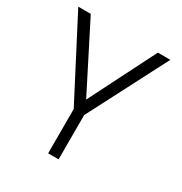

<svg xmlns="http://www.w3.org/2000/svg" viewBox="-157 -776 845 892"><g transform="rotate(30 265.5 -330.0)"><path d="M226.5 -237.5 7 -660H74L254.5 -304.5L434 -660H501L282.5 -237.5V0H226.5Z"/></g></svg>

Font: League Spartan Thin Light
Style: Regular
Weight: 300
Version: Version 2.002